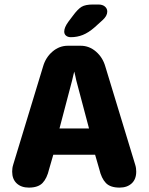

<svg xmlns="http://www.w3.org/2000/svg" viewBox="-20 -823 659 852"><path d="M108 9.5Q74.5 9.5 54.2 -9.2Q34 -28 34 -61.5Q34 -69 35 -76.5Q36 -84 38.5 -92L171 -527.5Q182.5 -568 212.8 -594Q243 -620 281 -620H338Q376 -620 406 -594Q436 -568 447.5 -527.5L580 -92Q582.5 -84 583.5 -76.5Q584.5 -69 584.5 -61.5Q584.5 -27.5 564.2 -9Q544 9.5 510.5 9.5Q469.5 9.5 449.8 -11Q430 -31.5 420.5 -72.5L402 -136.5H216.5L198 -72.5Q188.5 -31.5 168.8 -11Q149 9.5 108 9.5ZM244 -253H375L318.5 -466Q316 -477.5 313.8 -487.5Q311.5 -497.5 309.5 -505.5Q307.5 -497.5 305 -487.5Q302.5 -477.5 300 -466ZM294.5 -658Q281 -658 273 -664.8Q265 -671.5 265 -683Q265 -701 283 -726L303 -752.5Q325 -782.5 342 -792.8Q359 -803 392.5 -803H416.5Q435 -803 445.5 -794Q456 -785 456 -771.5Q456 -752.5 435 -733.5L399 -701Q372.5 -678 347.5 -668Q322.5 -658 294.5 -658Z"/></svg>

Font: Sono ExtraLight Monospace
Style: Bold
Weight: 700
Version: Version 2.112